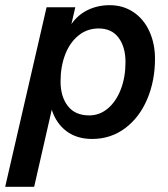

<svg xmlns="http://www.w3.org/2000/svg" viewBox="-59 -528 650 742"><path d="M540 -301Q540 -216 510 -145Q480 -74 424.5 -32.5Q369 9 297 9Q238 9 198 -21Q158 -51 141 -104L73 194H-39L121 -500H232L217 -435Q242 -471 280.5 -489.5Q319 -508 365 -508Q417 -508 457 -481Q497 -454 518.5 -406.5Q540 -359 540 -301ZM426 -288Q426 -346 399.5 -382Q373 -418 322 -418Q278 -418 244.5 -391Q211 -364 193 -317.5Q175 -271 175 -213Q175 -155 203 -118.5Q231 -82 286 -82Q326 -82 358 -109Q390 -136 408 -183Q426 -230 426 -288Z"/></svg>

Font: CBA Beacon Sans Bold
Style: Italic
Weight: 700
Italic angle: -13°
Designer: Wei Huang
Foundry: Wei Huang
Version: Version 1.002